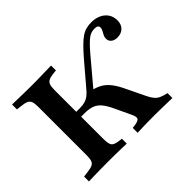

<svg xmlns="http://www.w3.org/2000/svg" viewBox="-122 -795 1008 1008"><g transform="rotate(-45 382.0 -291.0)"><path d="M400 0V-36.3Q439.5 -39.5 449.2 -49.6Q458.9 -59.7 445.2 -87.9L402.4 -179Q385.5 -214.5 369 -233.9Q352.4 -253.2 330.6 -261.3Q308.9 -269.4 276.6 -269.4H219.4V-305.6H277.4Q299.2 -305.6 315.3 -310.5Q331.5 -315.3 346 -326.6Q360.5 -337.9 375.8 -357.3L472.6 -471Q502.4 -505.6 524.2 -527.4Q546 -549.2 564.1 -561.3Q582.3 -573.4 600 -577.8Q617.7 -582.3 638.7 -582.3Q668.5 -582.3 691.9 -571.4Q715.3 -560.5 729 -540.3Q742.7 -520.2 742.7 -491.9Q742.7 -462.9 725.4 -445.6Q708.1 -428.2 679 -428.2Q657.3 -428.2 644.4 -438.7Q631.5 -449.2 631.5 -466.9Q631.5 -479 637.1 -489.5Q642.7 -500 648 -509.7Q653.2 -519.4 653.2 -528.2Q653.2 -537.9 646 -542.7Q638.7 -547.6 625 -546.8Q613.7 -546.8 602.8 -543.5Q591.9 -540.3 580.6 -532.3Q569.4 -524.2 554.4 -509.3Q539.5 -494.4 519.4 -471L377.4 -302.4L378.2 -329.8Q412.9 -323.4 437.5 -309.7Q462.1 -296 481.9 -270.6Q501.6 -245.2 521 -203.2L567.7 -106.5Q578.2 -83.9 589.9 -69.8Q601.6 -55.6 618.1 -48.4Q634.7 -41.1 658.1 -36.3V0Q627.4 -0.8 605.2 -1.2Q583.1 -1.6 565.3 -2Q547.6 -2.4 529.8 -2.4Q496.8 -2.4 465.3 -2Q433.9 -1.6 400 0ZM178.2 -2.4Q154.8 -2.4 128.6 -2Q102.4 -1.6 79 -1.2Q55.6 -0.8 38.7 0V-36.3L66.1 -39.5Q91.9 -42.7 104.8 -48.4Q117.7 -54 122.6 -67.3Q127.4 -80.6 127.4 -105.6V-465.3Q127.4 -490.3 122.6 -503.6Q117.7 -516.9 104.8 -523Q91.9 -529 66.1 -531.5L38.7 -534.7V-571Q55.6 -571 79 -570.2Q102.4 -569.4 128.6 -569Q154.8 -568.5 178.2 -568.5H187.9H197.6Q220.2 -568.5 244 -569Q267.7 -569.4 290.3 -570.2Q312.9 -571 328.2 -571V-534.7L304.8 -532.3Q282.3 -529.8 270.6 -523.4Q258.9 -516.9 254.4 -504Q250 -491.1 250 -465.3V-105.6Q250 -67.7 259.3 -55.2Q268.5 -42.7 300.8 -38.7L319.4 -36.3V0Q304.8 -0.8 283.9 -1.2Q262.9 -1.6 240.3 -2Q217.7 -2.4 196.8 -2.4H187.9Z"/></g></svg>

Font: Playfair 9pt
Style: Bold
Weight: 700
Designer: Claus Eggers Sørensen
Foundry: Claus Eggers Sørensen
Version: Version 2.203